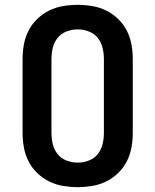

<svg xmlns="http://www.w3.org/2000/svg" viewBox="-20 -763 640 791"><path d="M300 8Q270 8 240 3Q210 -2 182.5 -15.5Q155 -29 133 -50.5Q111 -72 97.5 -98.5Q84 -125 78.5 -155Q73 -185 73 -215V-520Q73 -550 78.5 -580Q84 -610 97.5 -636.5Q111 -663 133 -684.5Q155 -706 182.5 -719.5Q210 -733 240 -738Q270 -743 300 -743Q330 -743 360 -738Q390 -733 417.5 -719.5Q445 -706 467 -684.5Q489 -663 502.5 -636.5Q516 -610 521.5 -580Q527 -550 527 -520V-215Q527 -185 521.5 -155Q516 -125 502.5 -98.5Q489 -72 467 -50.5Q445 -29 417.5 -15.5Q390 -2 360 3Q330 8 300 8ZM300 -93Q323 -93 345.5 -101.5Q368 -110 382.5 -128Q397 -146 402.5 -169Q408 -192 408 -215V-520Q408 -543 402.5 -566Q397 -589 382.5 -607Q368 -625 345.5 -633.5Q323 -642 300 -642Q277 -642 254.5 -633.5Q232 -625 217.5 -607Q203 -589 197.5 -566Q192 -543 192 -520V-215Q192 -192 197.5 -169Q203 -146 217.5 -128Q232 -110 254.5 -101.5Q277 -93 300 -93Z"/></svg>

Font: Iosevka Fixed Extended
Style: Bold
Weight: 700
Width: 7
Monospace: yes
Designer: Belleve Invis
Foundry: Belleve Invis
Version: Version 24.1.1; ttfautohint (v1.8.4)